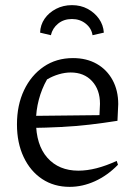

<svg xmlns="http://www.w3.org/2000/svg" viewBox="-20 -719 525 747"><path d="M251 8Q190 8 144 -22.5Q98 -53 72 -108Q46 -163 46 -235Q46 -310 73.5 -368Q101 -426 150 -459.5Q199 -493 264 -493Q317 -493 356.5 -470.5Q396 -448 418 -407.5Q440 -367 440 -314L437 -249Q380 -240 328 -234Q276 -228 219 -225Q162 -222 91 -221L92 -268L367 -271L369 -315Q369 -370 338 -403.5Q307 -437 255 -437Q233 -437 209 -430Q185 -423 163 -410Q142 -373 131 -331Q120 -289 120 -247Q120 -155 164.5 -105Q209 -55 285 -55Q352 -55 434 -93L439 -78Q398 -36 349.5 -14Q301 8 251 8ZM260 -699Q294 -699 321 -684.5Q348 -670 365 -646Q382 -622 384 -592L340 -582Q336 -609 313.5 -627Q291 -645 260 -645Q228 -645 206 -627Q184 -609 178 -582L136 -592Q137 -622 153.5 -646Q170 -670 198 -684.5Q226 -699 260 -699Z"/></svg>

Font: Piazzolla 24pt
Style: Regular
Weight: 400
Designer: Juan Pablo del Peral
Foundry: Huerta Tipografica
Version: Version 2.005